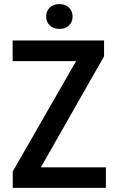

<svg xmlns="http://www.w3.org/2000/svg" viewBox="-20 -906 567 926"><path d="M490.7 -99.1V0H77.1V-99.1ZM481.9 -634.3 120.6 0H41.5V-79.1L404.3 -710.9H481.9ZM438 -710.9V-611.3H41V-710.9ZM202.6 -826.2Q202.6 -851.6 219.5 -868.9Q236.3 -886.2 266.6 -886.2Q295.9 -886.2 313 -868.9Q330.1 -851.6 330.1 -826.2Q330.1 -800.8 313 -783.7Q295.9 -766.6 266.6 -766.6Q236.3 -766.6 219.5 -783.7Q202.6 -800.8 202.6 -826.2Z"/></svg>

Font: Roboto Condensed Medium
Style: Regular
Weight: 500
Designer: Christian Robertson
Foundry: Google
Version: Version 3.0